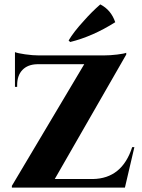

<svg xmlns="http://www.w3.org/2000/svg" viewBox="-20 -853 646 873"><path d="M292 -669Q315 -708 361 -758Q396 -798 436 -833Q485 -808 504 -752Q401 -687 299 -662ZM591 -184 548 0H34V-8L363 -561H149Q106 -560 82 -535Q58 -510 58 -466V-458H48V-616Q60 -611 94 -606Q129 -601 157 -601H451Q480 -601 513 -605Q545 -609 554 -613V-605L229 -39H402Q535 -41 581 -184Z"/></svg>

Font: Cinzel Bold(RUS BY LYAJKA)
Style: Regular
Weight: 700
Designer: Natanael Gama
Version: Version 1.001;PS 001.001;hotconv 1.0.56;makeotf.lib2.0.21325